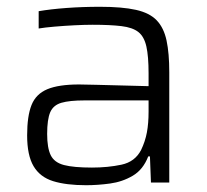

<svg xmlns="http://www.w3.org/2000/svg" viewBox="-20 -538 611 566"><path d="M234 8Q175 8 136.5 -4Q98 -16 79 -48Q60 -80 60 -139Q60 -196 73 -228.5Q86 -261 119.5 -275Q153 -289 213 -289Q228 -289 263.5 -288Q299 -287 341 -286Q383 -285 418 -284V-322Q418 -372 411.5 -401Q405 -430 388 -443.5Q371 -457 338 -461Q305 -465 253 -465Q230 -465 200 -463.5Q170 -462 141 -459.5Q112 -457 94 -454V-505Q129 -511 176 -514.5Q223 -518 275 -518Q340 -518 380.5 -509Q421 -500 442 -478Q463 -456 471 -418.5Q479 -381 479 -325V0H425L422 -77H417Q402 -38 371.5 -20Q341 -2 304.5 3Q268 8 234 8ZM251 -44Q298 -44 338 -52.5Q378 -61 396 -96Q408 -121 413 -147.5Q418 -174 418 -209V-242H229Q185 -242 161 -235Q137 -228 128 -207Q119 -186 119 -143Q119 -102 129.5 -80.5Q140 -59 168.5 -51.5Q197 -44 251 -44Z"/></svg>

Font: Saira Light
Style: Regular
Weight: 300
Designer: Hector Gatti with collaboration of the Omnibus-Type team
Foundry: Omnibus-Type
Version: Version 1.100; ttfautohint (v1.8.3)